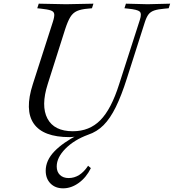

<svg xmlns="http://www.w3.org/2000/svg" viewBox="-20 -733 947 1046"><path d="M324 293Q281 293 255 266.5Q229 240 229 197Q229 141 276 92Q323 43 408 0V7Q393 11 381.5 12.5Q370 14 359 14Q215 14 164 -59.5Q113 -133 159 -275L268 -614Q277 -642 275.5 -656Q274 -670 257 -676Q240 -682 202 -686L183 -688L191 -713L340 -710L489 -713L481 -688L460 -686Q422 -683 399.5 -673Q377 -663 363 -640Q349 -617 335 -574L240 -275Q202 -156 238.5 -87Q275 -18 377 -18Q467 -18 526.5 -78Q586 -138 629 -274L742 -625Q753 -659 741 -670Q729 -681 677 -686L658 -688L666 -713L784 -710L907 -713L899 -688L878 -686Q841 -683 820.5 -676Q800 -669 789 -654.5Q778 -640 769 -612L672 -308Q642 -213 611 -150Q580 -87 544 -51Q508 -15 460 1Q384 29 336.5 77Q289 125 289 174Q289 203 306.5 220Q324 237 354 237Q416 237 460 170L475 183Q450 234 409 263.5Q368 293 324 293Z"/></svg>

Font: Baskervville
Style: Italic
Weight: 400
Italic angle: -18°
Designer: ANRT
Foundry: ANRT
Version: Version 1.100